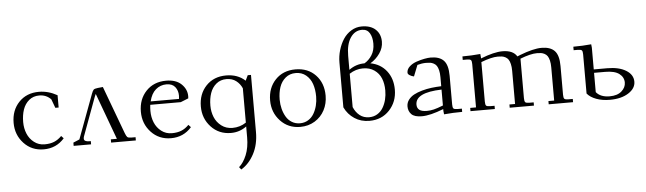

<svg xmlns="http://www.w3.org/2000/svg" viewBox="-58 -985 5138 1526"><g transform="rotate(-5 2511.0 -221.5)"><path d="M41 -223.1Q41 -323.2 102.3 -387.7Q163.6 -452.1 262.2 -452.1Q336.9 -452.1 408.2 -412.1V-314H381.8L356 -383.8Q318.4 -422.9 262.2 -422.9Q214.4 -422.9 180.9 -395Q147.5 -367.2 132.3 -323Q117.2 -278.8 117.2 -223.1Q117.2 -173.3 134.8 -130.6Q152.3 -87.9 188.5 -60.1Q224.6 -32.2 272 -32.2Q316.4 -32.2 348.6 -45.4Q380.9 -58.6 408.2 -86.9L426.8 -66.9Q362.3 6.8 262.2 6.8Q166 6.8 103.5 -60.3Q41 -127.4 41 -223.1Z M500.5 0V-25.9L550.3 -46.9L680.7 -397.9Q690.4 -424.3 698.2 -431.6Q706.1 -439 732.4 -441.9L772.5 -445.8L913.6 -65.9Q922.9 -41 930.9 -33.4Q939 -25.9 962.4 -25.9H996.6V0H799.3V-25.9H847.7L711.4 -396Q708 -390.6 701.7 -374L588.4 -66.9Q585.4 -58.1 585.4 -49.8Q585.4 -25.9 627.4 -25.9H639.6V0Z M1056.2 -223.1Q1056.2 -323.2 1117.4 -387.7Q1178.7 -452.1 1277.3 -452.1Q1356 -452.1 1398.9 -410.9Q1441.9 -369.6 1441.9 -314Q1441.9 -302.7 1440.9 -296.9L1378.9 -272H1135.3Q1132.3 -247.6 1132.3 -223.1Q1132.3 -173.3 1149.9 -130.6Q1167.5 -87.9 1203.6 -60.1Q1239.7 -32.2 1287.1 -32.2Q1331.5 -32.2 1363.8 -45.4Q1396 -58.6 1423.3 -86.9L1441.9 -66.9Q1377.4 6.8 1277.3 6.8Q1181.2 6.8 1118.7 -60.3Q1056.2 -127.4 1056.2 -223.1ZM1141.1 -298.8H1367.2Q1369.1 -312.5 1369.1 -324.2Q1369.1 -365.7 1346.4 -394.3Q1323.7 -422.9 1277.3 -422.9Q1228.5 -422.9 1192.1 -391.8Q1155.8 -360.8 1141.1 -298.8Z M1534.7 -223.1Q1534.7 -323.2 1595.9 -387.7Q1657.2 -452.1 1755.9 -452.1Q1848.1 -452.1 1907.7 -397L1927.7 -439H1953.6V16.1Q1953.6 115.2 1914.3 189.9Q1875 264.6 1811.5 303.2L1795.4 283.2Q1831.1 252.4 1855.5 193.4Q1879.9 134.3 1879.9 51.8V-34.2Q1824.7 6.8 1755.9 6.8Q1659.7 6.8 1597.2 -60.3Q1534.7 -127.4 1534.7 -223.1ZM1610.8 -223.1Q1610.8 -174.8 1627.9 -132.3Q1645 -89.8 1682.6 -61Q1720.2 -32.2 1771.5 -32.2Q1830.6 -32.2 1879.9 -64.9V-338.9Q1863.8 -375.5 1832.8 -399.2Q1801.8 -422.9 1755.9 -422.9Q1708 -422.9 1674.6 -395Q1641.1 -367.2 1626 -323Q1610.8 -278.8 1610.8 -223.1Z M2087.4 -223.1Q2087.4 -323.2 2148.7 -387.7Q2210 -452.1 2308.6 -452.1Q2408.2 -452.1 2469.2 -388.2Q2530.3 -324.2 2530.3 -223.1Q2530.3 -160.2 2502.9 -107.9Q2475.6 -55.7 2424.6 -24.4Q2373.5 6.8 2308.6 6.8Q2212.4 6.8 2149.9 -60.3Q2087.4 -127.4 2087.4 -223.1ZM2163.6 -223.1Q2163.6 -185.1 2172.6 -149.9Q2181.6 -114.7 2198.7 -85.7Q2215.8 -56.6 2244.4 -39.3Q2272.9 -22 2308.6 -22Q2344.7 -22 2373.3 -39.3Q2401.9 -56.6 2419.2 -85.7Q2436.5 -114.7 2445.6 -149.9Q2454.6 -185.1 2454.6 -223.1Q2454.6 -278.8 2439.5 -323Q2424.3 -367.2 2390.6 -395Q2356.9 -422.9 2308.6 -422.9Q2260.7 -422.9 2227.3 -395Q2193.8 -367.2 2178.7 -323Q2163.6 -278.8 2163.6 -223.1Z M2662.6 -118.2V-476.1Q2662.6 -525.9 2676.8 -574Q2690.9 -622.1 2715.8 -660.4Q2740.7 -698.7 2779.3 -722.4Q2817.9 -746.1 2863.3 -746.1Q2935.1 -746.1 2974.1 -709.2Q3013.2 -672.4 3013.2 -611.8Q3013.2 -562 2982.9 -518.6Q2952.6 -475.1 2907.2 -448.2Q2987.8 -433.1 3035.2 -372.3Q3082.5 -311.5 3082.5 -223.1Q3082.5 -126.5 3020.5 -59.8Q2958.5 6.8 2860.4 6.8Q2793 6.8 2741.5 -27.1Q2689.9 -61 2662.6 -118.2ZM2736.3 -113.8Q2753.9 -71.8 2785.2 -46.9Q2816.4 -22 2860.4 -22Q2897 -22 2925.5 -39.3Q2954.1 -56.6 2971.4 -85.7Q2988.8 -114.7 2997.6 -149.7Q3006.3 -184.6 3006.3 -223.1Q3006.3 -276.9 2989.3 -319.1Q2972.2 -361.3 2934.8 -387.2Q2897.5 -413.1 2844.2 -413.1Q2786.6 -413.1 2736.3 -379.9ZM2736.3 -411.1Q2791.5 -452.1 2860.4 -452.1Q2896 -472.7 2920.2 -510.5Q2944.3 -548.3 2944.3 -602.1Q2944.3 -652.8 2924.6 -686Q2904.8 -719.2 2863.3 -719.2Q2806.2 -719.2 2771.2 -667Q2736.3 -614.7 2736.3 -522.9Z M3170.9 -81.1Q3170.9 -109.9 3188 -133.1Q3205.1 -156.2 3232.7 -171.1Q3260.3 -186 3297.9 -196.5Q3335.4 -207 3373.3 -211.7Q3411.1 -216.3 3452.1 -217.8V-290Q3452.1 -322.3 3446.5 -345.2Q3440.9 -368.2 3432.1 -381.1Q3423.3 -394 3408.9 -401.6Q3394.5 -409.2 3380.9 -411.1Q3367.2 -413.1 3348.1 -413.1Q3314.9 -413.1 3278.3 -402.8L3243.2 -314Q3224.1 -317.9 3209.2 -327.4Q3194.3 -336.9 3194.3 -348.1Q3194.3 -375.5 3217.8 -397Q3241.2 -418.5 3274.7 -429.7Q3308.1 -440.9 3337.9 -446.5Q3367.7 -452.1 3388.2 -452.1Q3458 -452.1 3491.9 -416.5Q3525.9 -380.9 3525.9 -294.9V-65.9Q3525.9 -41 3533 -33.4Q3540 -25.9 3564.9 -25.9H3600.1V0Q3524.9 0 3455.1 6.8L3452.1 -21V-35.2Q3345.2 6.8 3278.3 6.8Q3219.7 6.8 3195.3 -18.1Q3170.9 -43 3170.9 -81.1ZM3243.2 -88.9Q3243.2 -61 3262 -46.6Q3280.8 -32.2 3322.3 -32.2Q3349.6 -32.2 3377.2 -38.8Q3404.8 -45.4 3452.1 -64V-190.9Q3243.2 -185.1 3243.2 -88.9Z M3640.6 -411.1V-439Q3713.4 -439 3783.7 -445.8L3786.6 -418V-410.2Q3893.6 -452.1 3960.4 -452.1Q4045.4 -452.1 4075.7 -400.9L4098.6 -410.2Q4207 -452.1 4272.5 -452.1Q4342.3 -452.1 4376.5 -416.5Q4410.6 -380.9 4410.6 -294.9V-65.9Q4410.6 -41 4417.7 -33.4Q4424.8 -25.9 4449.7 -25.9H4484.9V0H4290.5V-25.9H4336.4V-290Q4336.4 -322.3 4330.8 -345.2Q4325.2 -368.2 4316.4 -381.1Q4307.6 -394 4293.2 -401.6Q4278.8 -409.2 4265.1 -411.1Q4251.5 -413.1 4232.4 -413.1Q4181.6 -413.1 4098.6 -380.9V-65.9Q4098.6 -41 4105.7 -33.4Q4112.8 -25.9 4137.7 -25.9H4172.9V0H3979.5V-25.9H4024.4V-290Q4024.4 -322.3 4018.8 -345.2Q4013.2 -368.2 4004.4 -381.1Q3995.6 -394 3981.2 -401.6Q3966.8 -409.2 3953.1 -411.1Q3939.5 -413.1 3920.4 -413.1Q3869.6 -413.1 3786.6 -380.9V-65.9Q3786.6 -41 3793.7 -33.4Q3800.8 -25.9 3825.7 -25.9H3860.8V0H3666.5V-25.9H3712.9V-371.1Q3712.9 -396 3705.8 -403.6Q3698.7 -411.1 3673.8 -411.1Z M4525.4 -411.1V-439Q4598.1 -439 4668.5 -445.8L4671.4 -418V-245.1H4779.3Q4872.1 -245.1 4928.2 -210.7Q4984.4 -176.3 4984.4 -120.1Q4984.4 -66.4 4927 -29.8Q4869.6 6.8 4779.3 6.8Q4717.8 6.8 4670.2 -11Q4622.6 -28.8 4597.7 -59.1V-371.1Q4597.7 -396 4590.6 -403.6Q4583.5 -411.1 4558.6 -411.1ZM4671.4 -64Q4706.1 -21 4779.3 -21Q4840.8 -21 4874.5 -50.8Q4908.2 -80.6 4908.2 -120.1Q4908.2 -162.6 4871.8 -190.2Q4835.4 -217.8 4759.3 -217.8H4671.4Z"/></g></svg>

Font: Dihjauti S
Style: Regular
Weight: 400
Designer: T. Christopher White
Version: Version 3.0.0